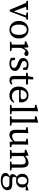

<svg xmlns="http://www.w3.org/2000/svg" viewBox="1989 -2770 1020 5039"><g transform="rotate(90 2499.5 -250.0)"><path d="M236 6 34 -475H134L287 -74H266L271 -89L406 -475H461L279 6ZM0 -436V-475H242V-436L122 -419H97ZM306 -436V-475H496V-436L425 -419H405Z M759 13Q701 13 648.5 -14.5Q596 -42 563 -97.5Q530 -153 530 -235Q530 -318 563 -374.5Q596 -431 648.5 -459.5Q701 -488 759 -488Q817 -488 869.5 -459.5Q922 -431 955.5 -374.5Q989 -318 989 -235Q989 -153 955.5 -97.5Q922 -42 869.5 -14.5Q817 13 759 13ZM759 -32Q802 -32 832 -55Q862 -78 878 -123Q894 -168 894 -235Q894 -303 878 -349Q862 -395 832 -418.5Q802 -442 759 -442Q716 -442 686 -418.5Q656 -395 640.5 -349Q625 -303 625 -235Q625 -168 640.5 -123Q656 -78 686 -55Q716 -32 759 -32Z M1076 0V-36L1185 -56H1210L1319 -36V0ZM1147 0Q1148 -23 1148.5 -60.5Q1149 -98 1149.5 -138.5Q1150 -179 1150 -210V-258Q1150 -286 1149.5 -306.5Q1149 -327 1148.5 -345Q1148 -363 1147 -383L1068 -392V-427L1208 -488L1223 -478L1235 -353V-351V-210Q1235 -179 1235.5 -138.5Q1236 -98 1236.5 -60.5Q1237 -23 1238 0ZM1233 -278 1218 -346H1229Q1245 -391 1269 -422.5Q1293 -454 1321.5 -471Q1350 -488 1378 -488Q1401 -488 1421 -478Q1441 -468 1450 -451Q1450 -416 1435.5 -397Q1421 -378 1391 -378Q1374 -378 1359 -384.5Q1344 -391 1330 -403L1303 -427L1352 -436Q1306 -412 1278 -373.5Q1250 -335 1233 -278Z M1647 13Q1605 13 1570 3.5Q1535 -6 1498 -25L1494 -135H1549L1575 -16H1534V-69Q1559 -50 1587 -41Q1615 -32 1649 -32Q1687 -32 1712 -41.5Q1737 -51 1749 -68.5Q1761 -86 1761 -108Q1761 -140 1738 -159.5Q1715 -179 1668 -195L1622 -212Q1586 -226 1558.5 -244Q1531 -262 1516 -287.5Q1501 -313 1501 -347Q1501 -384 1521 -416Q1541 -448 1580 -468Q1619 -488 1675 -488Q1716 -488 1749.5 -477.5Q1783 -467 1815 -447L1811 -345H1759L1739 -447H1776V-404Q1752 -423 1726.5 -432.5Q1701 -442 1674 -442Q1628 -442 1604.5 -423.5Q1581 -405 1581 -374Q1581 -341 1601.5 -324Q1622 -307 1673 -288L1704 -277Q1754 -259 1784.5 -236.5Q1815 -214 1828.5 -188Q1842 -162 1842 -130Q1842 -92 1820 -59.5Q1798 -27 1755 -7Q1712 13 1647 13Z M2015 -422V-475H2194V-422ZM2086 13Q2034 13 2003 -15Q1972 -43 1972 -101Q1972 -120 1972.5 -138.5Q1973 -157 1973 -186V-422H1890V-466L2014 -481L1973 -448L2005 -611H2065L2058 -455V-435V-112Q2058 -74 2073 -56.5Q2088 -39 2113 -39Q2130 -39 2145.5 -46Q2161 -53 2180 -66L2204 -40Q2191 -23 2173 -11Q2155 1 2133.5 7Q2112 13 2086 13Z M2483 13Q2413 13 2360.5 -16Q2308 -45 2279.5 -100Q2251 -155 2251 -232Q2251 -309 2282 -366.5Q2313 -424 2365.5 -456Q2418 -488 2480 -488Q2533 -488 2575 -465Q2617 -442 2642 -399.5Q2667 -357 2667 -296Q2667 -279 2665 -264.5Q2663 -250 2660 -240H2290V-282H2519Q2560 -282 2572 -297Q2584 -312 2584 -334Q2584 -369 2571.5 -393Q2559 -417 2535.5 -429.5Q2512 -442 2480 -442Q2446 -442 2413.5 -422.5Q2381 -403 2360 -360Q2339 -317 2339 -244Q2339 -182 2359 -139Q2379 -96 2416.5 -74Q2454 -52 2506 -52Q2553 -52 2588.5 -67.5Q2624 -83 2654 -117L2675 -100Q2655 -66 2629.5 -40.5Q2604 -15 2569 -1Q2534 13 2483 13Z M2731 0V-36L2843 -56H2866L2979 -36V0ZM2810 0Q2811 -35 2811.5 -70Q2812 -105 2812.5 -140Q2813 -175 2813 -210V-649L2731 -659V-695L2887 -740L2901 -732L2897 -589V-210Q2897 -175 2897.5 -140Q2898 -105 2898.5 -70Q2899 -35 2900 0Z M3029 0V-36L3141 -56H3164L3277 -36V0ZM3108 0Q3109 -35 3109.5 -70Q3110 -105 3110.5 -140Q3111 -175 3111 -210V-649L3029 -659V-695L3185 -740L3199 -732L3195 -589V-210Q3195 -175 3195.5 -140Q3196 -105 3196.5 -70Q3197 -35 3198 0Z M3515 13Q3454 13 3419 -27.5Q3384 -68 3385 -167L3388 -431L3409 -411L3317 -431V-467L3464 -481L3474 -471L3469 -342V-176Q3469 -111 3489 -84.5Q3509 -58 3549 -58Q3574 -58 3599.5 -66.5Q3625 -75 3650.5 -92Q3676 -109 3700 -134L3715 -91H3700Q3673 -55 3642 -32Q3611 -9 3579 2Q3547 13 3515 13ZM3702 8 3689 -109V-111L3692 -417L3621 -431V-467L3766 -481L3776 -471L3773 -342V-50L3841 -36V0Z M3915 0V-36L4024 -56H4047L4147 -36V0ZM3988 0Q3989 -23 3989.5 -60.5Q3990 -98 3990.5 -138.5Q3991 -179 3991 -210V-258Q3991 -286 3990.5 -306.5Q3990 -327 3989.5 -345Q3989 -363 3988 -383L3909 -392V-427L4049 -488L4064 -478L4076 -362V-361V-210Q4076 -179 4076.5 -138.5Q4077 -98 4077.5 -60.5Q4078 -23 4079 0ZM4219 0V-36L4328 -56H4351L4451 -36V0ZM4292 0Q4293 -23 4293.5 -60Q4294 -97 4294.5 -137.5Q4295 -178 4295 -210V-295Q4295 -364 4275.5 -390Q4256 -416 4212 -416Q4188 -416 4165 -409Q4142 -402 4118 -387Q4094 -372 4066 -347L4053 -385H4061Q4086 -415 4117.5 -438Q4149 -461 4183.5 -474.5Q4218 -488 4251 -488Q4316 -488 4347.5 -444.5Q4379 -401 4379 -303V-210Q4379 -178 4379.5 -137.5Q4380 -97 4380.5 -60Q4381 -23 4382 0Z M4713 240Q4645 240 4601.5 224.5Q4558 209 4537.5 181Q4517 153 4517 118Q4517 93 4529 72Q4541 51 4570 30.5Q4599 10 4649 -10L4655 -4Q4635 15 4622.5 32Q4610 49 4604.5 65.5Q4599 82 4599 102Q4599 134 4615 154.5Q4631 175 4660 184Q4689 193 4728 193Q4783 193 4820.5 179.5Q4858 166 4877 143Q4896 120 4896 92Q4896 58 4873 36Q4850 14 4796 14H4679Q4666 14 4652 13Q4638 12 4626 10V7Q4588 -1 4568.5 -21Q4549 -41 4549 -73Q4549 -98 4567 -126.5Q4585 -155 4629 -194V-205L4663 -190Q4641 -167 4631 -149.5Q4621 -132 4621 -115Q4621 -87 4638 -74Q4655 -61 4691 -61H4810Q4865 -61 4900.5 -46Q4936 -31 4953.5 -2.5Q4971 26 4971 66Q4971 99 4954.5 130Q4938 161 4906 186Q4874 211 4825.5 225.5Q4777 240 4713 240ZM4720 -160Q4668 -160 4627 -178.5Q4586 -197 4563 -233.5Q4540 -270 4540 -324Q4540 -377 4563.5 -413.5Q4587 -450 4628 -469Q4669 -488 4721 -488Q4751 -488 4776.5 -482Q4802 -476 4823.5 -464.5Q4845 -453 4861 -436L4863 -434Q4881 -414 4891 -386.5Q4901 -359 4901 -324Q4901 -272 4877.5 -235Q4854 -198 4813 -179Q4772 -160 4720 -160ZM4718 -200Q4750 -200 4773 -216.5Q4796 -233 4808 -261.5Q4820 -290 4820 -327Q4820 -363 4808.5 -390Q4797 -417 4775 -432Q4753 -447 4722 -447Q4691 -447 4668 -431Q4645 -415 4633 -387.5Q4621 -360 4621 -323Q4621 -287 4632.5 -259Q4644 -231 4665.5 -215.5Q4687 -200 4718 -200ZM4824 -415V-442H4830L4961 -488L4976 -478V-415Z"/></g></svg>

Font: Source Serif 4 Variable
Style: Regular
Weight: 400
Designer: Frank Grießhammer
Foundry: Adobe
Version: Version 4.005;hotconv 1.1.0;makeotfexe 2.6.0